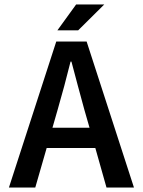

<svg xmlns="http://www.w3.org/2000/svg" viewBox="-20 -840 639 860"><path d="M447 -820H321L237 -704H330ZM215 -268 238 -348C258 -417 278 -491 296 -564H300C319 -492 339 -417 358 -348L381 -268ZM457 0H580L368 -654H232L20 0H138L189 -177H407Z"/></svg>

Font: Source Code Pro Semibold
Style: Regular
Weight: 600
Monospace: yes
Designer: Paul D. Hunt
Foundry: Adobe Systems Incorporated
Version: Version 1.017;PS 1.000;hotconv 1.0.70;makeotf.lib2.5.5900